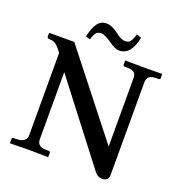

<svg xmlns="http://www.w3.org/2000/svg" viewBox="-144 -926 998 1061"><g transform="rotate(20 355.0 -396.0)"><path d="M432.1 -746.1Q449.7 -746.1 460.2 -757.6Q470.7 -769 481 -804.2L508.8 -793.9Q487.8 -686 418 -686Q392.6 -686 353 -715.8Q313 -742.2 294.9 -742.2Q275.4 -742.2 265.1 -730.5Q254.9 -718.8 246.1 -689L220.2 -696.8Q231.4 -750 251 -776.6Q270.5 -803.2 303.2 -803.2Q336.9 -803.2 377 -771Q408.7 -746.1 432.1 -746.1ZM545.9 -568.8Q545.9 -592.8 533.7 -602.8Q521.5 -612.8 492.2 -612.8H478Q469.2 -612.8 469.2 -621.1V-645L471.2 -646Q539.1 -645 578.1 -645L685.1 -646L687 -645V-621.1Q687 -612.8 679.2 -612.8H665Q635.3 -612.8 622.6 -601.8Q609.9 -590.8 609.9 -568.8V-24.9Q609.9 12.2 571.8 12.2Q544.9 12.2 524.9 -15.1L174.8 -470.2V-76.2Q174.8 -54.2 187.5 -43.2Q200.2 -32.2 230 -32.2H244.1Q252 -32.2 252 -22.9V0L250 2Q177.2 0 142.1 0L28.8 2L26.9 0V-22.9Q26.9 -27.3 29.5 -29.8Q32.2 -32.2 35.2 -32.2H48.8Q111.8 -32.2 111.8 -76.2V-560.1Q102.1 -573.2 97.2 -579.3Q92.3 -585.4 82.8 -595Q73.2 -604.5 63.2 -608.6Q53.2 -612.8 42 -612.8Q30.3 -612.8 26.1 -615.5Q22 -618.2 22 -624V-643.1L24.9 -646H169.9L545.9 -168Z"/></g></svg>

Font: Linux Libertine G
Style: Semibold
Weight: 600
Designer: Philipp H. Poll
Foundry: Philipp H. Poll
Version: Version 5.1.1